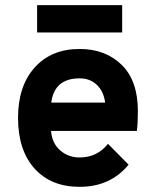

<svg xmlns="http://www.w3.org/2000/svg" viewBox="-20 -713 600 745"><path d="M454 -693V-587H124V-693ZM50 -256Q50 -379 114.5 -451Q179 -523 289 -523Q389 -523 452 -461.5Q515 -400 515 -282Q515 -233 511 -205H178Q182 -157 213.5 -129.5Q245 -102 289 -102Q357 -102 399 -155L479 -74Q408 12 289 12Q178 12 114 -59Q50 -130 50 -256ZM179 -315H388Q382 -359 355.5 -384Q329 -409 289 -409Q191 -409 179 -315Z"/></svg>

Font: ReCut ExtraBold
Style: Regular
Weight: 800
Designer: Giant Group (for alternate capitals set)
Version: Version 2.002;FEAKit 1.0